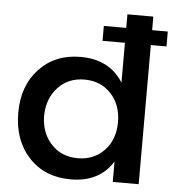

<svg xmlns="http://www.w3.org/2000/svg" viewBox="-53 -792 785 847"><g transform="rotate(5 339.5 -368.5)"><path d="M35.2 -268.1Q35.2 -388.2 105.5 -462.6Q175.8 -537.1 288.1 -537.1Q416 -537.1 477.1 -439.9V-616.2H377.9V-682.1H477.1V-742.2H591.8V-682.1H661.1V-616.2H591.8V0H477.1V-90.8Q418.5 4.9 290 4.9Q175.8 4.9 105.5 -70.6Q35.2 -146 35.2 -268.1ZM149.9 -264.2Q150.9 -188 196.3 -139.4Q241.7 -90.8 314 -90.8Q385.7 -90.8 431.4 -139.4Q477.1 -188 477.1 -264.2Q477.1 -341.3 431.6 -390.1Q386.2 -439 314 -439Q242.2 -439 196.5 -389.9Q150.9 -340.8 149.9 -264.2Z"/></g></svg>

Font: Trueno
Style: Regular
Weight: 400
Designer: Julieta Ulanovsky
Foundry: Julieta Ulanovsky
Version: Version 3.001b | FøM Fix